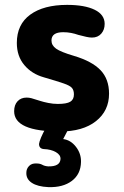

<svg xmlns="http://www.w3.org/2000/svg" viewBox="-20 -531 507 787"><path d="M226 8Q38 8 38 -75Q38 -101 52 -116Q66 -131 89 -131Q99 -131 108.5 -128.5Q118 -126 146 -117Q158 -113 178 -109Q198 -105 217 -105Q253 -105 268 -114Q283 -123 283 -144Q283 -161 275 -170.5Q267 -180 241 -189Q215 -198 160 -214Q110 -228 79.5 -264.5Q49 -301 49 -355Q49 -431 104 -471Q159 -511 255 -511Q327 -511 368 -491Q409 -471 409 -433Q409 -409 395 -393Q381 -377 357 -377Q347 -377 333.5 -380Q320 -383 301 -388Q287 -393 271.5 -396Q256 -399 239 -399Q191 -399 191 -365Q191 -345 210 -331.5Q229 -318 283 -302Q357 -280 392 -243.5Q427 -207 427 -147Q427 -77 373.5 -34.5Q320 8 226 8ZM178 236Q134 234 110.5 218.5Q87 203 88 177Q88 161 99 149.5Q110 138 129 139Q144 139 153.5 144.5Q163 150 178 151Q226 152 228 121Q229 104 209 92.5Q189 81 159 80Q140 78 140 59Q141 50 148.5 32Q156 14 168 -6.5Q180 -27 192 -43L278 -36L239 39Q270 43 291.5 71Q313 99 312 133Q311 183 274.5 210.5Q238 238 178 236Z"/></svg>

Font: Madimi One
Style: Regular
Weight: 400
Designer: Taurai Valerie Mtake, Mirko Velimirovic
Foundry: TaVaTake
Version: Version 1.000; ttfautohint (v1.8.4.7-5d5b)